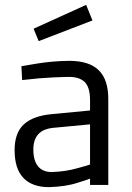

<svg xmlns="http://www.w3.org/2000/svg" viewBox="-20 -760 541 789"><path d="M350 -84Q347 -82 299 -69Q251 -55 193 -53Q155 -53 136 -77Q117 -101 117 -145Q117 -186 137 -208Q157 -231 202 -235L350 -249ZM425 -349Q426 -431 387 -470Q348 -510 264 -510Q195 -509 134 -499Q72 -489 68 -488L71 -431Q76 -432 139 -438Q202 -443 260 -444Q305 -445 328 -423Q350 -401 350 -349V-306L193 -291Q116 -284 78 -249Q40 -214 40 -143Q40 -67 76 -29Q112 9 181 9Q251 7 299 -9Q348 -24 350 -26V0H425ZM139 -591 360 -676 334 -740 118 -642Z"/></svg>

Font: RazerF5
Style: Regular
Weight: 400
Foundry: Razer Inc.
Version: Version 2